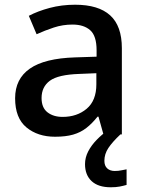

<svg xmlns="http://www.w3.org/2000/svg" viewBox="-20 -569 613 813"><path d="M298 -549Q397 -549 446.5 -504Q496 -459 496 -365V0H418L397 -75H393Q370 -46 345.5 -27Q321 -8 289.5 1Q258 10 213 10Q140 10 92 -29.5Q44 -69 44 -153Q44 -235 106.5 -278.5Q169 -322 298 -326L389 -329V-356Q389 -417 362 -441Q335 -465 287 -465Q246 -465 208 -452.5Q170 -440 135 -424L102 -502Q140 -522 190.5 -535.5Q241 -549 298 -549ZM316 -256Q226 -253 191 -227Q156 -201 156 -154Q156 -113 181 -93.5Q206 -74 245 -74Q306 -74 347 -108.5Q388 -143 388 -212V-259ZM422 112Q422 133 434 144Q446 155 466 155Q482 155 495 152Q508 149 516 148V214Q502 218 486.5 221Q471 224 449 224Q396 224 368 198Q340 172 340 126Q340 98 353.5 72Q367 46 389.5 23Q412 0 436 -17L490 0Q456 32 439 57.5Q422 83 422 112Z"/></svg>

Font: Noto Sans Syriac Eastern Medium
Style: Regular
Weight: 500
Designer: Patrick Giasson and the Monotype Design Team
Foundry: Monotype Imaging Inc.
Version: Version 3.001